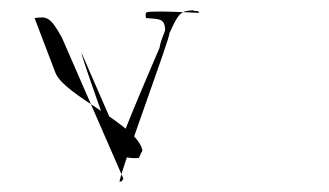

<svg xmlns="http://www.w3.org/2000/svg" viewBox="-20 -622 637 372"><path d="M47 -587 87 -482C103 -437 248 -380 256 -330C254 -328 250 -317 249 -316C242 -315 235 -316 233 -316C218 -318 212 -321 210 -316C210 -308 124 -551 140 -515L214 -345C212 -351 289 -529 289 -529C293 -551 300 -558 300 -566C298 -586 290 -585 263 -587C261 -593 263 -597 263 -597C261 -603 366 -597 366 -597C364 -603 358 -599 354 -602C330 -601 326 -597 308 -557C312 -555 206 -270 212 -270C216 -270 217 -272 219 -276L100 -549C77 -591 70 -590 47 -587Z"/></svg>

Font: Zinc
Style: Regular
Weight: 400
Version: Version 1